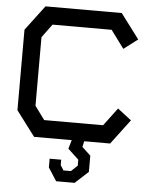

<svg xmlns="http://www.w3.org/2000/svg" viewBox="-61 -750 811 1026"><g transform="rotate(5 345.0 -237.0)"><path d="M575 -190 649 -133 549 0H410L403 31L449 74V161L378 226H279L234 156V109H296V138L313 165H353L387 133V101L329 47L343 0H141L40 -134V-566L141 -700H550L650 -567L575 -510L504 -606H187L134 -534V-166L187 -94H503Z"/></g></svg>

Font: Turret Road
Style: Bold
Weight: 700
Designer: Noponies
Foundry: Noponies
Version: Version 1.001; ttfautohint (v1.8)